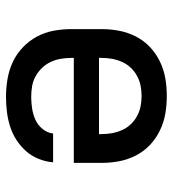

<svg xmlns="http://www.w3.org/2000/svg" viewBox="12 -580 576 640"><g transform="rotate(90 300.0 -260.0)"><path d="M303 8Q273 8 243.5 3Q214 -2 187 -14.5Q160 -27 138 -48Q116 -69 102 -95Q88 -121 82.5 -150.5Q77 -180 77 -210V-310Q77 -340 82.5 -369Q88 -398 101.5 -424.5Q115 -451 136.5 -471.5Q158 -492 185 -505Q212 -518 241 -523Q270 -528 300 -528Q330 -528 359 -523Q388 -518 415 -505Q442 -492 463.5 -471.5Q485 -451 498.5 -424.5Q512 -398 517.5 -369Q523 -340 523 -310V-218H173V-210Q173 -192 176 -174.5Q179 -157 186.5 -141Q194 -125 206.5 -112Q219 -99 234.5 -90.5Q250 -82 267.5 -79Q285 -76 303 -76Q322 -76 341.5 -79Q361 -82 379 -90Q397 -98 410 -114Q423 -130 425 -149H521Q519 -124 509.5 -100.5Q500 -77 483.5 -58.5Q467 -40 446 -26.5Q425 -13 401 -5.5Q377 2 352 5Q327 8 303 8ZM427 -302V-310Q427 -328 424 -345Q421 -362 414 -378Q407 -394 395 -407Q383 -420 367.5 -428.5Q352 -437 335 -440.5Q318 -444 300 -444Q282 -444 265 -440.5Q248 -437 232.5 -428.5Q217 -420 205 -407Q193 -394 186 -378Q179 -362 176 -345Q173 -328 173 -310V-302Z"/></g></svg>

Font: Iosevka Custom Medium Extended
Style: Regular
Weight: 500
Width: 7
Monospace: yes
Designer: Belleve Invis
Foundry: Belleve Invis
Version: Version 11.2.4; ttfautohint (v1.8.4)